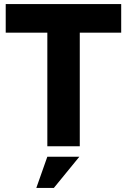

<svg xmlns="http://www.w3.org/2000/svg" viewBox="-20 -717 622 941"><path d="M212 -557H8V-697H574V-557H371V0H212ZM212 51H369L244 204H158Z"/></svg>

Font: Hanken Grotesk Black
Style: Regular
Weight: 900
Designer: Alfredo Marco Pradil
Foundry: Hanken Design Co.
Version: Version 3.014